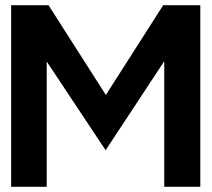

<svg xmlns="http://www.w3.org/2000/svg" viewBox="-20 -720 816 740"><path d="M387 -141 613 -484V0H752V-700H609L388 -354L167 -700H23V0H160V-483Z"/></svg>

Font: Geom SemiBold
Style: Bold
Weight: 600
Version: Version 1.102